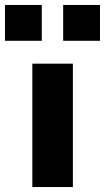

<svg xmlns="http://www.w3.org/2000/svg" viewBox="-48 -752 422 772"><path d="M82 0V-496H245V0ZM206 -588V-732H354V-588ZM-28 -588V-732H120V-588Z"/></svg>

Font: Nunito Sans 10pt SemiExpanded ExtraBold
Style: Regular
Weight: 800
Width: 6
Designer: Vernon Adams
Foundry: Vernon Adams
Version: Version 3.101;gftools[0.9.27]